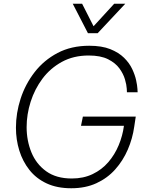

<svg xmlns="http://www.w3.org/2000/svg" viewBox="-20 -994 799 1024"><path d="M449 -817 368 -974H418L479 -854L589 -974H648L501 -817ZM360 10Q284 10 228.5 -16Q173 -42 137 -87.5Q101 -133 83 -191Q65 -249 65 -313Q65 -391 90 -468Q115 -545 164.5 -609Q214 -673 287 -711.5Q360 -750 456 -750Q523 -750 568 -732Q613 -714 641.5 -686Q670 -658 685 -626Q700 -594 706 -566Q712 -538 713 -520Q714 -502 714 -502H657Q657 -502 656 -521.5Q655 -541 646.5 -570.5Q638 -600 617 -629Q596 -658 556.5 -678Q517 -698 453 -698Q372 -698 310 -664Q248 -630 206.5 -574.5Q165 -519 143.5 -451.5Q122 -384 122 -316Q122 -244 147.5 -181.5Q173 -119 226.5 -80.5Q280 -42 363 -42Q425 -42 474 -65.5Q523 -89 557.5 -129Q592 -169 613 -219.5Q634 -270 641 -323H412L422 -372H704L696 -319Q687 -255 661.5 -196Q636 -137 594.5 -90.5Q553 -44 494.5 -17Q436 10 360 10Z"/></svg>

Font: Be Vietnam Pro ExtraLight
Style: Italic
Weight: 200
Italic angle: -12°
Designer: Lam Bao, Tony Le, Vietanh Nguyen
Foundry: Yellow Type Foundry
Version: Version 1.002; ttfautohint (v1.8.3)